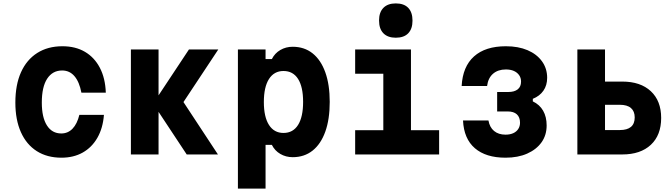

<svg xmlns="http://www.w3.org/2000/svg" viewBox="-20 -905 3940 1125"><path d="M340 19Q256 19 195.5 -19.5Q135 -58 102.5 -130.5Q70 -203 70 -304Q70 -408 103 -481.5Q136 -555 198 -594.5Q260 -634 346 -634Q422 -634 477.5 -601.5Q533 -569 565 -508Q597 -447 600 -362H457Q445 -425 416.5 -458.5Q388 -492 344 -492Q288 -492 256.5 -444Q225 -396 225 -304Q225 -217 255 -170Q285 -123 339 -123Q378 -123 405 -151Q432 -179 445 -232H589Q583 -154 550.5 -97.5Q518 -41 464.5 -11Q411 19 340 19Z M1074 0 877 -298 1087 -615H1259L1055 -307L1257 0ZM747 0V-615H909V0Z M1374 200V-615H1536V-559H1573Q1590 -593 1622.5 -612Q1655 -631 1695 -631Q1763 -631 1811.5 -592.5Q1860 -554 1886 -481.5Q1912 -409 1912 -308Q1912 -206 1886 -133.5Q1860 -61 1811.5 -22.5Q1763 16 1695 16Q1655 16 1622.5 -3Q1590 -22 1573 -56H1536V200ZM1641 -126Q1697 -126 1726.5 -173Q1756 -220 1756 -308Q1756 -396 1726.5 -442.5Q1697 -489 1641 -489Q1586 -489 1556 -442Q1526 -395 1526 -307Q1526 -220 1556 -173Q1586 -126 1641 -126Z M2061 -615H2388V-142H2553V0H2061V-142H2226V-473H2061ZM2299 -684Q2252 -684 2226.5 -710Q2201 -736 2201 -785Q2201 -833 2226.5 -859Q2252 -885 2299 -885Q2347 -885 2372 -859Q2397 -833 2397 -784Q2397 -736 2372 -710Q2347 -684 2299 -684Z M2942 19Q2827 19 2762.5 -36.5Q2698 -92 2693 -199H2842Q2849 -159 2875 -137.5Q2901 -116 2942 -116Q2968 -116 2987 -124.5Q3006 -133 3016.5 -149Q3027 -165 3027 -186Q3027 -218 3008.5 -235Q2990 -252 2955 -252H2893V-366H2959Q2994 -366 3013.5 -381.5Q3033 -397 3033 -427Q3033 -449 3021.5 -465Q3010 -481 2990.5 -489.5Q2971 -498 2944 -498Q2898 -498 2869 -473Q2840 -448 2834 -401H2685Q2691 -515 2757.5 -574.5Q2824 -634 2944 -634Q3017 -634 3071 -611Q3125 -588 3155.5 -546Q3186 -504 3186 -449Q3186 -405 3164 -373.5Q3142 -342 3102 -326V-311Q3142 -292 3162.5 -256Q3183 -220 3183 -170Q3183 -113 3153 -71Q3123 -29 3069 -5Q3015 19 2942 19Z M3363 0V-615H3525V-427H3626Q3733 -427 3793.5 -370.5Q3854 -314 3854 -214Q3854 -113 3793.5 -56.5Q3733 0 3626 0ZM3525 -143H3612Q3655 -143 3677 -161.5Q3699 -180 3699 -217Q3699 -253 3677 -272Q3655 -291 3612 -291H3525Z"/></svg>

Font: Martian Mono SemiCondensed
Style: Bold
Weight: 700
Width: 4
Designer: Roman Shamin
Foundry: Evil Martians
Version: Version 1.000